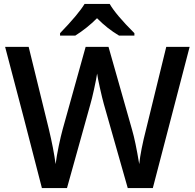

<svg xmlns="http://www.w3.org/2000/svg" viewBox="-20 -951 986 971"><path d="M752.9 0H626L504.9 -425.8Q497.1 -453.6 485.4 -506.1Q473.6 -558.6 471.2 -579.1Q466.3 -547.9 455.3 -498Q444.3 -448.2 437 -423.8L318.8 0H191.9L99.6 -357.4L5.9 -713.9H125L227.1 -297.9Q251 -197.8 261.2 -121.1Q266.6 -162.6 277.3 -213.9Q288.1 -265.1 296.9 -296.9L413.1 -713.9H528.8L647.9 -294.9Q665 -236.8 684.1 -121.1Q691.4 -190.9 719.2 -298.8L820.8 -713.9H939ZM582 -771Q522 -806.6 470.7 -858.9Q420.4 -808.6 360.8 -771H283.7V-783.2Q377 -879.9 407.7 -931.2H534.7Q565.4 -877.4 659.7 -783.2V-771Z"/></svg>

Font: JBL Sans
Style: Semibold
Weight: 600
Version: Version 1.10